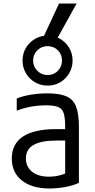

<svg xmlns="http://www.w3.org/2000/svg" viewBox="-20 -1060 540 1090"><path d="M261 10Q161 10 104 -35.5Q47 -81 47 -160Q47 -243 110.5 -285Q174 -327 298 -327H388V-262H299Q127 -262 127 -161Q127 -113 162 -85Q197 -57 258 -57Q290 -57 320.5 -65Q351 -73 372 -86L350 -40V-338Q350 -389 342 -416Q334 -443 310.5 -452.5Q287 -462 242 -462Q213 -462 186 -459Q159 -456 132 -449.5Q105 -443 75 -432V-501Q110 -515 155.5 -522.5Q201 -530 250 -530Q318 -530 357 -513Q396 -496 412 -454.5Q428 -413 428 -340V-22Q397 -7 351 1.5Q305 10 261 10ZM250 -574Q211 -574 178.5 -593Q146 -612 127 -644.5Q108 -677 108 -716Q108 -756 127 -788Q146 -820 178.5 -839Q211 -858 250 -858Q290 -858 322 -839Q354 -820 373 -788Q392 -756 392 -716Q392 -677 373 -644.5Q354 -612 322 -593Q290 -574 250 -574ZM250 -634Q285 -634 308.5 -658Q332 -682 332 -716Q332 -751 308.5 -774.5Q285 -798 250 -798Q216 -798 192 -774.5Q168 -751 168 -716Q168 -682 192 -658Q216 -634 250 -634ZM293 -820H213L315 -1040H415Z"/></svg>

Font: M PLUS 1 Code
Style: Regular
Weight: 400
Designer: Coji Morishita
Foundry: UNDERFOREST DESIGN
Version: Version 1.005